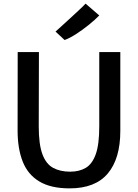

<svg xmlns="http://www.w3.org/2000/svg" viewBox="-20 -1030 760 1058"><path d="M363.5 8Q260 8 196.8 -30Q133.5 -68 105.2 -139.5Q77 -211 77 -311L77.5 -743H194.5L193.5 -333.5Q193.5 -234 213.8 -180Q234 -126 272.8 -105Q311.5 -84 367 -84Q417 -84 452.8 -105.2Q488.5 -126.5 507.8 -180.5Q527 -234.5 527 -333.5V-743H643V-309Q643 -156 574 -74Q505 8 363.5 8ZM336 -809.5 286 -856Q287 -857 304 -872.2Q321 -887.5 345 -909.5Q369 -931.5 393.2 -953.8Q417.5 -976 434 -992Q450.5 -1008 451.5 -1010L527 -945Q504.5 -921.5 470.2 -893.8Q436 -866 400 -842.8Q364 -819.5 336 -809.5Z"/></svg>

Font: Merriweather Sans
Style: Regular
Weight: 400
Designer: Eben Sorkin
Foundry: Eben Sorkin
Version: Version 1.008; ttfautohint (v1.7.19-72a1) -l 8 -r 50 -G 200 